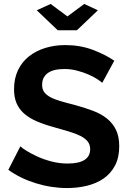

<svg xmlns="http://www.w3.org/2000/svg" viewBox="-20 -943 653 971"><path d="M236 -923 321 -860 406 -923 475 -891 369 -790H272L166 -891ZM497 -524Q490 -531 471.5 -543Q453 -555 426.5 -566.5Q400 -578 369 -586Q338 -594 306 -594Q249 -594 221 -573Q193 -552 193 -514Q193 -492 203.5 -477.5Q214 -463 234 -452Q254 -441 284.5 -432Q315 -423 355 -413Q407 -399 449.5 -383Q492 -367 521.5 -343Q551 -319 567 -285.5Q583 -252 583 -203Q583 -146 561.5 -105.5Q540 -65 503.5 -40Q467 -15 419.5 -3.5Q372 8 320 8Q240 8 162 -16Q84 -40 22 -84L83 -203Q92 -194 115.5 -179.5Q139 -165 171 -150.5Q203 -136 242 -126Q281 -116 322 -116Q436 -116 436 -189Q436 -212 423 -228Q410 -244 386 -256Q362 -268 328 -278Q294 -288 252 -300Q201 -314 163.5 -330.5Q126 -347 101 -369.5Q76 -392 63.5 -421.5Q51 -451 51 -492Q51 -546 71 -588Q91 -630 126.5 -658Q162 -686 209 -700.5Q256 -715 310 -715Q385 -715 448 -691.5Q511 -668 558 -636Z"/></svg>

Font: Oxford Sans
Style: Bold
Weight: 700
Designer: Matt McInerney, Pablo Impallari, Rodrigo Fuenzalida
Foundry: Matt McInerney, Pablo Impallari, Rodrigo Fuenzalida
Version: Version 3.000g; ttfautohint (v1.5) -l 8 -r 28 -G 28 -x 14 -D